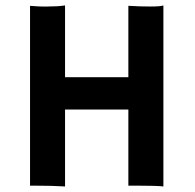

<svg xmlns="http://www.w3.org/2000/svg" viewBox="-20 -673 706 696"><path d="M215.8 2.9Q168.9 0 104.5 0H88.9V-651.9Q119.1 -649.4 131.8 -649.4H151.9Q190.4 -649.4 215.8 -653.3V-393.1H445.3V-651.9Q485.8 -649.4 524.2 -649.4Q562.5 -649.4 572.3 -653.3V2.9Q548.8 0 479.5 0H445.3V-275.9H215.8Z"/></svg>

Font: Hammersmith One
Style: Regular
Weight: 400
Designer: Nicole Fally
Foundry: Nicole Fally
Version: Version 1.003